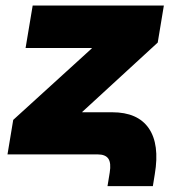

<svg xmlns="http://www.w3.org/2000/svg" viewBox="-20 -542 607 674"><path d="M357.4 111.3 365.2 63.5Q370.6 30.3 360.4 15.1Q350.1 0 322.8 0H6.3L26.4 -121.1L302.2 -372.1V-373.5H69.8L94.7 -522.5H555.2L533.7 -392.6L269 -149.4L268.6 -147.9H374Q463.4 -147.9 502.2 -91.8Q541 -35.6 523.4 69.3L516.6 111.3Z"/></svg>

Font: Inter 28pt Black
Style: Italic
Weight: 900
Italic angle: -9.3988°
Designer: Rasmus Andersson
Foundry: rsms
Version: Version 4.001;git-66647c0bb